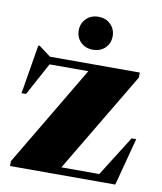

<svg xmlns="http://www.w3.org/2000/svg" viewBox="-82 -792 722 858"><g transform="rotate(10 279.0 -363.0)"><path d="M22 0V-22L293 -478H117L36.5 -329.5H16L53 -552H59.5L113 -512H520.5V-489.5L249 -34H421L535.5 -216H556.5L499.5 0ZM296 -576Q262 -576 240.5 -597.2Q219 -618.5 219 -650.5Q219 -682 240.5 -703.8Q262 -725.5 296 -725.5Q330 -725.5 351.5 -703.8Q373 -682 373 -650.5Q373 -618.5 351.5 -597.2Q330 -576 296 -576Z"/></g></svg>

Font: Newsreader 72pt ExtraBold
Style: Regular
Weight: 800
Designer: Hugues Gentile
Foundry: Production Type
Version: Version 1.003; ttfautohint (v1.8.3)